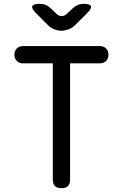

<svg xmlns="http://www.w3.org/2000/svg" viewBox="-20 -970 640 1000"><path d="M255 -640H100Q80 -640 67.5 -652.5Q55 -665 55 -685Q55 -705 67.5 -717.5Q80 -730 100 -730H500Q520 -730 532.5 -717.5Q545 -705 545 -685Q545 -665 532.5 -652.5Q520 -640 500 -640H345V-35Q345 -12 334 -1Q323 10 300 10Q277 10 266 -1Q255 -12 255 -35ZM187 -950Q204 -950 218.5 -944Q233 -938 245 -926L272 -900Q286 -886 301 -886Q316 -886 330 -900L359 -927Q371 -938 385 -944Q399 -950 416 -950Q449 -950 453.5 -938Q458 -926 435 -903L371 -839Q356 -824 336.5 -817Q317 -810 300 -810Q283 -810 264 -817Q245 -824 230 -839L167 -902Q143 -926 148 -938Q153 -950 187 -950Z"/></svg>

Font: Maple Mono Normal
Style: Regular
Weight: 400
Monospace: yes
Designer: subframe7536
Version: Version 7.000